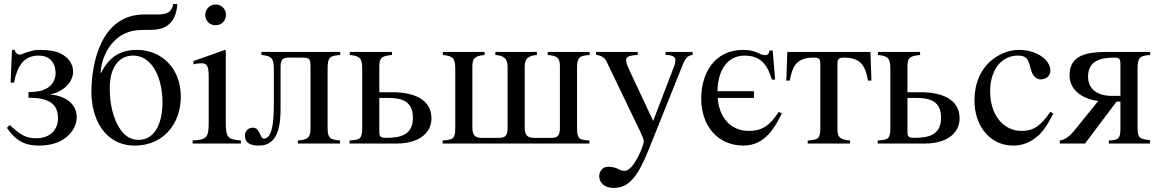

<svg xmlns="http://www.w3.org/2000/svg" viewBox="-20 -705 5692 943"><path d="M228 -242C283 -252 339 -295 339 -354C339 -391 316 -423 278 -442C251 -455 218 -460 172 -460C150 -460 139 -456 114 -449C100 -445 88 -437 78 -437C66 -437 55 -445 52 -460H39L32 -299H49C64 -379 96 -432 170 -432C218 -432 253 -404 253 -344C253 -316 237 -285 208 -270C185 -258 162 -253 120 -253V-225C213 -225 265 -200 265 -124C265 -73 231 -26 158 -26C105 -26 77 -45 28 -91L14 -77C52 -22 93 10 170 10C219 10 261 0 295 -23C330 -47 357 -86 357 -129C357 -201 292 -235 228 -241Z M474 -347C480 -448 545 -544 648 -556C693 -561 740 -553 778 -567C842 -591 849 -658 851 -685H831C823 -646 802 -634 756 -634H689C472 -634 429 -387 429 -253C429 -120 495 10 643 10C778 10 868 -92 868 -231C868 -369 774 -460 652 -460C586 -460 520 -437 476 -346ZM778 -204C778 -88 734 -18 660 -18C624 -18 594 -36 572 -68C535 -122 519 -194 519 -273C519 -373 564 -432 633 -432C676 -432 704 -412 728 -382C760 -341 778 -272 778 -204Z M1090 -632C1090 -660 1068 -683 1039 -683C1011 -683 988 -660 988 -632C988 -603 1010 -581 1038 -581C1068 -581 1090 -603 1090 -632ZM1163 0V-15C1097 -20 1089 -31 1089 -105V-456L1085 -460L930 -405V-389C948 -394 963 -394 972 -394C997 -394 1005 -378 1005 -331V-104C1005 -28 995 -19 926 -15V0Z M1651 -450H1264V-435C1313 -430 1325 -420 1325 -366V-199C1325 -128 1322 -24 1276 -24C1256 -24 1259 -78 1221 -78C1206 -78 1183 -67 1183 -40C1183 0 1213 10 1253 10C1355 10 1358 -110 1358 -179V-377C1358 -412 1370 -422 1395 -422H1465C1499 -422 1505 -417 1505 -379V-74C1505 -30 1493 -19 1443 -15V0H1650V-15C1601 -20 1589 -25 1589 -79V-366C1589 -425 1600 -431 1651 -435Z M1843 -252V-377C1843 -419 1851 -430 1905 -435V-450H1698V-435C1747 -430 1759 -420 1759 -366V-79C1759 -21 1748 -19 1697 -15V0H1929C2028 0 2099 -45 2099 -124C2099 -216 2014 -252 1909 -252ZM1843 -224H1888C1953 -224 2008 -208 2008 -127C2008 -46 1954 -28 1877 -28C1846 -28 1843 -35 1843 -59Z M2876 -450H2670V-435C2719 -431 2730 -420 2730 -378V-78C2730 -39 2719 -28 2688 -28H2602C2573 -28 2557 -39 2557 -78V-377C2557 -419 2577 -432 2617 -435V-450H2413V-435C2453 -432 2473 -419 2473 -377V-77C2473 -39 2462 -28 2431 -28H2345C2316 -28 2300 -39 2300 -78V-377C2300 -419 2311 -430 2360 -435V-450H2155V-435C2204 -430 2216 -420 2216 -366V-79C2216 -21 2205 -19 2154 -15V0H2875V-15C2826 -18 2814 -21 2814 -79V-366C2814 -425 2825 -431 2876 -435Z M3382 -450H3249V-435C3280 -435 3297 -427 3297 -411C3297 -407 3296 -392 3293 -385L3188 -111L3068 -367C3062 -381 3055 -397 3055 -408C3055 -426 3069 -433 3112 -435V-450H2907V-436C2933 -432 2950 -423 2960 -401L3096 -118C3115 -78 3142 -27 3142 -12C3142 12 3091 134 3049 134C3043 134 3031 133 3020 127C3002 117 2984 114 2966 114C2942 114 2923 135 2923 160C2923 193 2950 218 2993 218C3069 218 3112 165 3168 25L3332 -384C3347 -422 3358 -432 3382 -435Z M3805 -156C3759 -84 3718 -62 3658 -62C3563 -62 3511 -135 3505 -224H3683V-257H3504C3505 -360 3553 -432 3637 -432C3729 -432 3754 -368 3771 -314H3787L3775 -457H3760C3757 -442 3751 -434 3738 -434C3723 -434 3713 -441 3701 -446C3684 -453 3664 -460 3631 -460C3489 -460 3424 -346 3424 -220C3424 -88 3504 10 3632 10C3740 10 3787 -84 3820 -147Z M4260 -309 4255 -450H3847L3842 -309H3859C3872 -385 3897 -422 3975 -422C4001 -422 4009 -418 4009 -390V-79C4009 -21 3998 -19 3947 -15V0H4155V-15C4104 -19 4093 -32 4093 -72V-390C4093 -414 4099 -422 4125 -422C4205 -422 4230 -385 4243 -309Z M4437 -252V-377C4437 -419 4445 -430 4499 -435V-450H4292V-435C4341 -430 4353 -420 4353 -366V-79C4353 -21 4342 -19 4291 -15V0H4523C4622 0 4693 -45 4693 -124C4693 -216 4608 -252 4503 -252ZM4437 -224H4482C4547 -224 4602 -208 4602 -127C4602 -46 4548 -28 4471 -28C4440 -28 4437 -35 4437 -59Z M5139 -156C5091 -86 5055 -62 4998 -62C4906 -62 4843 -142 4843 -257C4843 -361 4898 -432 4979 -432C5015 -432 5028 -420 5038 -383L5044 -361C5052 -332 5070 -315 5092 -315C5118 -315 5139 -334 5139 -357C5139 -413 5069 -460 4985 -460C4938 -460 4890 -442 4850 -409C4796 -364 4766 -295 4766 -212C4766 -83 4845 10 4956 10C4999 10 5037 -4 5071 -32C5101 -56 5121 -85 5153 -147Z M5629 -450H5423C5319 -450 5233 -436 5233 -335C5233 -263 5295 -219 5374 -209L5255 -62C5240 -44 5215 -18 5185 -15V0H5309L5464 -206H5483V-76C5483 -24 5474 -17 5426 -15V0H5628V-17C5579 -22 5567 -25 5567 -79V-366C5567 -425 5579 -431 5629 -435ZM5483 -234H5443C5368 -234 5324 -268 5324 -329C5324 -408 5388 -422 5453 -422C5477 -422 5483 -416 5483 -391Z"/></svg>

Font: STIX Math
Style: Regular
Weight: 400
Designer: MicroPress Inc., with final additions and corrections provided by Coen Hoffman, Elsevier (retired)
Version: Version 1.1.0